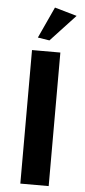

<svg xmlns="http://www.w3.org/2000/svg" viewBox="-59 -898 411 931"><g transform="rotate(5 146.5 -432.5)"><path d="M170 -865 278 -834 157 -704 100 -713ZM215 -650V0H77V-650Z"/></g></svg>

Font: ArsenalBold
Style: Bold
Weight: 700
Designer: Andrij Shevchenko
Foundry: Stairsfor.com
Version: Version 1.000